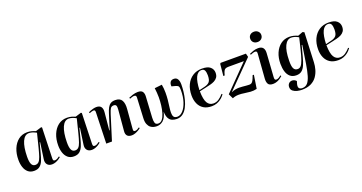

<svg xmlns="http://www.w3.org/2000/svg" viewBox="-46 -1616 5079 2694"><g transform="rotate(-20 2494.0 -268.5)"><path d="M497 -69Q496 -47 501 -36.5Q506 -26 524 -26Q542 -26 561 -36.5Q580 -47 594 -58L603 -45Q593 -35 571.5 -21Q550 -7 523 3.5Q496 14 468 14Q420 14 396.5 -16Q373 -46 381 -96L415 -336L408 -337L367 -181Q354 -129 336.5 -84.5Q319 -40 287.5 -13Q256 14 201 14Q146 14 111 -16Q76 -46 59.5 -95.5Q43 -145 43 -206Q43 -298 73 -371Q103 -444 158 -487Q213 -530 290 -530Q327 -530 360 -520.5Q393 -511 413 -502L501 -529L511 -519ZM245 -59Q276 -59 296 -79.5Q316 -100 331.5 -145Q347 -190 366 -264L419 -476Q390 -492 363 -501Q336 -510 309 -510Q245 -510 210 -430.5Q175 -351 173 -207Q172 -131 189 -95Q206 -59 245 -59Z M1091 -69Q1090 -47 1095 -36.5Q1100 -26 1118 -26Q1136 -26 1155 -36.5Q1174 -47 1188 -58L1197 -45Q1187 -35 1165.5 -21Q1144 -7 1117 3.5Q1090 14 1062 14Q1014 14 990.5 -16Q967 -46 975 -96L1009 -336L1002 -337L961 -181Q948 -129 930.5 -84.5Q913 -40 881.5 -13Q850 14 795 14Q740 14 705 -16Q670 -46 653.5 -95.5Q637 -145 637 -206Q637 -298 667 -371Q697 -444 752 -487Q807 -530 884 -530Q921 -530 954 -520.5Q987 -511 1007 -502L1095 -529L1105 -519ZM839 -59Q870 -59 890 -79.5Q910 -100 925.5 -145Q941 -190 960 -264L1013 -476Q984 -492 957 -501Q930 -510 903 -510Q839 -510 804 -430.5Q769 -351 767 -207Q766 -131 783 -95Q800 -59 839 -59Z M1796 -45Q1783 -33 1760.5 -19.5Q1738 -6 1711 4Q1684 14 1659 14Q1612 14 1591 -10Q1570 -34 1574 -78L1601 -389Q1605 -434 1596 -451.5Q1587 -469 1561 -469Q1529 -469 1513.5 -447.5Q1498 -426 1479 -365L1365 0H1280L1294 -460Q1295 -479 1290 -488.5Q1285 -498 1269 -498Q1259 -498 1243.5 -493.5Q1228 -489 1209 -481L1202 -496Q1212 -502 1232.5 -510Q1253 -518 1277.5 -524Q1302 -530 1324 -530Q1372 -530 1392.5 -502Q1413 -474 1408 -421L1383 -160L1389 -159L1459 -382Q1474 -432 1492 -465Q1510 -498 1536.5 -514.5Q1563 -531 1606 -531Q1676 -531 1702.5 -484Q1729 -437 1721 -352L1698 -71Q1696 -49 1700 -39Q1704 -29 1722 -29Q1739 -29 1756.5 -38Q1774 -47 1787 -57Z M2295 -510Q2306 -455 2306 -387Q2306 -334 2301 -282Q2296 -230 2288 -176Q2276 -92 2287 -52.5Q2298 -13 2348 -13Q2393 -13 2432.5 -56Q2472 -99 2496.5 -174.5Q2521 -250 2521 -346Q2521 -390 2511.5 -404Q2502 -418 2470 -427L2414 -442Q2410 -479 2425.5 -504.5Q2441 -530 2480 -530Q2519 -530 2536.5 -500Q2554 -470 2554 -420Q2554 -372 2547.5 -314Q2541 -256 2526 -198Q2511 -140 2485.5 -92Q2460 -44 2422 -15Q2384 14 2331 14Q2293 14 2261.5 1Q2230 -12 2211 -46.5Q2192 -81 2190 -145Q2169 -58 2127.5 -22Q2086 14 2032 14Q2013 14 1988 8.5Q1963 3 1940 -14.5Q1917 -32 1902.5 -67Q1888 -102 1891 -159L1906 -460Q1907 -491 1886.5 -494.5Q1866 -498 1843 -490L1810 -478L1803 -494Q1824 -504 1864 -517Q1904 -530 1942 -530Q1995 -530 2013 -502.5Q2031 -475 2028 -432L2010 -122Q2007 -74 2016.5 -44.5Q2026 -15 2065 -15Q2100 -15 2124.5 -46Q2149 -77 2164.5 -128Q2180 -179 2187.5 -240Q2195 -301 2195 -360Q2195 -396 2192 -431.5Q2189 -467 2185 -498Z M2900 -530Q2985 -530 3023.5 -496Q3062 -462 3062 -411Q3062 -368 3043.5 -342Q3025 -316 2995.5 -301Q2966 -286 2932.5 -278Q2899 -270 2869 -263L2765 -240Q2767 -117 2798 -66Q2829 -15 2888 -15Q2932 -15 2968 -39Q3004 -63 3039 -103L3050 -93Q3042 -82 3026.5 -64.5Q3011 -47 2986.5 -29Q2962 -11 2928.5 1.5Q2895 14 2852 14Q2780 14 2732 -16Q2684 -46 2659.5 -100Q2635 -154 2635 -224Q2635 -314 2667.5 -383Q2700 -452 2759.5 -491Q2819 -530 2900 -530ZM2947 -414Q2947 -459 2934.5 -486Q2922 -513 2888 -513Q2775 -513 2765 -257L2851 -278Q2900 -290 2923.5 -317.5Q2947 -345 2947 -414Z M3176 -516H3553L3566 -463L3180 -73Q3215 -90 3243.5 -95Q3272 -100 3299 -100Q3322 -100 3349.5 -97.5Q3377 -95 3404 -92.5Q3431 -90 3449 -90Q3468 -90 3481.5 -97.5Q3495 -105 3508 -128.5Q3521 -152 3538 -200H3557L3526 0Q3480 12 3433 8.5Q3386 5 3342.5 -2Q3299 -9 3262 -9Q3231 -9 3207 -3.5Q3183 2 3167 10L3132 -62L3490 -427H3261Q3233 -427 3216.5 -420Q3200 -413 3189.5 -392.5Q3179 -372 3168 -330L3148 -329L3165 -505Z M3681 -691Q3681 -724 3703.5 -745.5Q3726 -767 3764 -767Q3799 -767 3822.5 -745Q3846 -723 3846 -690Q3846 -656 3823 -634.5Q3800 -613 3765 -613Q3726 -613 3703.5 -635Q3681 -657 3681 -691ZM3709 -458Q3711 -479 3705 -488.5Q3699 -498 3683 -498Q3657 -498 3612 -478L3606 -494Q3628 -505 3664.5 -517.5Q3701 -530 3740 -530Q3789 -530 3811 -502Q3833 -474 3829 -422L3806 -75Q3804 -50 3809.5 -39Q3815 -28 3831 -28Q3848 -28 3866.5 -38Q3885 -48 3902 -64L3912 -51Q3901 -40 3879.5 -24.5Q3858 -9 3829 2.5Q3800 14 3768 14Q3713 14 3695.5 -16.5Q3678 -47 3682 -97Z M4338 -361 4330 -362 4287 -200Q4269 -130 4248 -83Q4227 -36 4196 -12Q4165 12 4117 12Q4060 12 4025 -18Q3990 -48 3974.5 -99.5Q3959 -151 3959 -215Q3959 -305 3989.5 -376Q4020 -447 4075 -488.5Q4130 -530 4205 -530Q4264 -530 4329 -501L4402 -529L4427 -518L4408 -75Q4406 -23 4391 30.5Q4376 84 4344 129.5Q4312 175 4257 202.5Q4202 230 4119 230Q4088 230 4051 221.5Q4014 213 3988 192Q3962 171 3962 134Q3962 102 3981.5 81Q4001 60 4032 60Q4051 60 4066.5 68Q4082 76 4094 90L4085 118Q4070 166 4083.5 187.5Q4097 209 4134 209Q4182 209 4211.5 175.5Q4241 142 4260.5 76Q4280 10 4296 -89ZM4163 -64Q4191 -64 4211.5 -85.5Q4232 -107 4251.5 -161.5Q4271 -216 4295 -313L4334 -476Q4277 -510 4225 -510Q4164 -510 4127.5 -436Q4091 -362 4089 -217Q4087 -135 4104.5 -99.5Q4122 -64 4163 -64Z M4790 -530Q4875 -530 4913.5 -496Q4952 -462 4952 -411Q4952 -368 4933.5 -342Q4915 -316 4885.5 -301Q4856 -286 4822.5 -278Q4789 -270 4759 -263L4655 -240Q4657 -117 4688 -66Q4719 -15 4778 -15Q4822 -15 4858 -39Q4894 -63 4929 -103L4940 -93Q4932 -82 4916.5 -64.5Q4901 -47 4876.5 -29Q4852 -11 4818.5 1.5Q4785 14 4742 14Q4670 14 4622 -16Q4574 -46 4549.5 -100Q4525 -154 4525 -224Q4525 -314 4557.5 -383Q4590 -452 4649.5 -491Q4709 -530 4790 -530ZM4837 -414Q4837 -459 4824.5 -486Q4812 -513 4778 -513Q4665 -513 4655 -257L4741 -278Q4790 -290 4813.5 -317.5Q4837 -345 4837 -414Z"/></g></svg>

Font: Literata 72pt SemiBold
Style: Italic
Weight: 600
Italic angle: -2°
Designer: Latin by Veronika Burian and Jose Scaglione. Greek by Irene Vlachou. Cyrillic by Vera Evstafieva
Foundry: TypeTogether
Version: Version 3.002